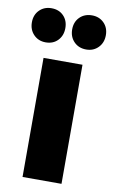

<svg xmlns="http://www.w3.org/2000/svg" viewBox="-98 -813 510 859"><g transform="rotate(10 157.0 -383.0)"><path d="M68 -541H245V0H68ZM141 -689Q141 -655 120 -633Q99 -611 65 -611Q32 -611 10.5 -633Q-11 -655 -11 -689Q-11 -723 10.5 -744.5Q32 -766 65 -766Q99 -766 120 -744.5Q141 -723 141 -689ZM325 -689Q325 -655 303.5 -633Q282 -611 249 -611Q215 -611 193.5 -633Q172 -655 172 -689Q172 -723 193.5 -744.5Q215 -766 249 -766Q282 -766 303.5 -744.5Q325 -723 325 -689Z"/></g></svg>

Font: Montserrat arm2
Style: Bold
Weight: 700
Designer: Julieta Ulanovsky
Foundry: Julieta Ulanovsky
Version: Version 6.000